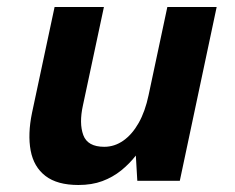

<svg xmlns="http://www.w3.org/2000/svg" viewBox="-20 -516 672 548"><path d="M203.7 12Q143.3 12 109.8 -13.8Q76.3 -39.5 67.5 -86.3Q58.8 -133.1 71.4 -194L135.8 -496H276.6L216.7 -215.2Q205.4 -164.1 217.7 -130.5Q230 -97 277.6 -97Q306.9 -97 332.1 -114.7Q357.3 -132.4 375.9 -165.3Q394.4 -198.2 404.1 -244.5L457.6 -496H598.4L493.2 0H371.9L367.7 -72Q349.4 -48.5 325.6 -29.3Q301.8 -10.2 272.1 0.9Q242.4 12 203.7 12Z"/></svg>

Font: Atkinson Hyperlegible Mono ExtraLight
Style: Italic
Weight: 200
Italic angle: -12°
Monospace: yes
Designer: Elliott Scott, Megan Eiswerth, Linus Boman, Theodore Petrosky, Letters from Sweden
Foundry: Applied Design Works, Letters from Sweden
Version: Version 2.001